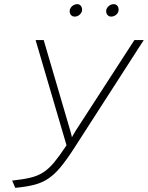

<svg xmlns="http://www.w3.org/2000/svg" viewBox="-20 -893 712 925"><path d="M53.5 12 38.5 -23Q91 -28.5 126.5 -37Q162 -45.5 189 -63Q216 -80.5 241.8 -111.8Q267.5 -143 300.5 -193L151.5 -700H190.5L319.5 -260Q321 -255 323 -247Q325 -239 326.5 -232Q330.5 -239 335.2 -247.2Q340 -255.5 344.5 -263L627.5 -700H672.5L336.5 -178Q301 -123 272 -88Q243 -53 213 -32.8Q183 -12.5 145 -2.8Q107 7 53.5 12ZM515.5 -813Q505 -813 498.2 -820.5Q491.5 -828 491.5 -839Q491.5 -852.5 502.8 -862.8Q514 -873 527.5 -873Q539 -873 545.2 -865.2Q551.5 -857.5 551.5 -846Q551.5 -837 546.5 -829.5Q541.5 -822 533.2 -817.5Q525 -813 515.5 -813ZM339.5 -813Q329 -813 322.2 -820.5Q315.5 -828 315.5 -839Q315.5 -848 320.8 -855.8Q326 -863.5 334.2 -868.2Q342.5 -873 351.5 -873Q363 -873 369.2 -865.2Q375.5 -857.5 375.5 -846Q375.5 -833.5 364.8 -823.2Q354 -813 339.5 -813Z"/></svg>

Font: Overpass Thin
Style: Italic
Weight: 250
Italic angle: -10°
Designer: Delve Withrington, Dave Bailey, Thomas Jockin
Foundry: Delve Fonts LLC
Version: Version 4.000